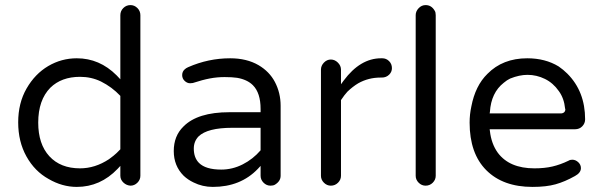

<svg xmlns="http://www.w3.org/2000/svg" viewBox="-20 -733 2375 758"><path d="M455.1 -78.1V-39.1Q455.1 -23.4 467.8 -11.7Q479.5 -1 495.1 0Q510.7 0 522.5 -11.7Q534.2 -23.4 534.2 -39.1V-672.9Q534.2 -689.5 522.5 -701.2Q510.7 -712.9 495.1 -712.9Q478.5 -712.9 466.8 -701.2Q455.1 -689.5 455.1 -672.9V-419.9Q442.4 -433.6 440.4 -435.5Q373 -502.9 283.2 -502.9Q222.7 -502.9 170.4 -472.2Q118.2 -441.4 85 -383.8Q51.8 -326.2 51.8 -250Q51.8 -173.8 84.5 -115.2Q117.2 -56.6 171.9 -26.4Q225.6 4.9 283.2 4.9Q376 4.9 444.3 -66.4ZM295.9 -68.4Q218.8 -68.4 174.8 -116.2Q130.9 -164.1 130.9 -249Q130.9 -337.9 178.7 -386.7Q222.7 -429.7 295.9 -429.7Q340.8 -429.7 378.9 -411.1Q421.9 -389.6 455.1 -354.5V-143.6Q439.5 -127 428.2 -118.2Q417 -109.4 410.2 -104.5Q355.5 -68.4 295.9 -68.4Z M1008.8 -78.1V-39.1Q1008.8 -23.4 1020.5 -11.7Q1032.2 0 1047.9 0Q1058.6 0 1065.4 -3.9Q1087.9 -17.6 1087.9 -39.1V-315.4Q1087.9 -366.2 1065.4 -409.2Q1043.9 -450.2 1001 -475.6Q954.1 -502.9 888.7 -502.9Q802.7 -502.9 722.7 -467.8Q713.9 -463.9 709 -459Q699.2 -450.2 699.2 -436.5Q699.2 -422.9 709 -413.6Q718.8 -404.3 730.5 -404.3L741.2 -405.3Q780.3 -418 808.6 -423.3Q836.9 -428.7 866.7 -428.7Q896.5 -428.7 916 -425.8Q956.1 -418.9 978.5 -396.5Q1008.8 -366.2 1008.8 -302.7V-290H885.7Q759.8 -290 704.1 -233.4Q666 -196.3 666 -136.7Q666 -78.1 705.1 -39.1Q721.7 -23.4 744.1 -12.7Q779.3 4.9 820.3 4.9Q929.7 4.9 998 -66.4ZM853.5 -63.5Q792 -63.5 765.6 -89.8Q745.1 -110.4 745.1 -146.5Q745.1 -174.8 763.7 -194.3Q798.8 -228.5 897.5 -228.5H1008.8V-139.6Q978.5 -104.5 938 -84Q897.5 -63.5 853.5 -63.5Z M1326.2 -39.1V-337.9Q1339.8 -358.4 1351.6 -371.1Q1373 -391.6 1394.5 -404.3Q1434.6 -426.8 1482.4 -426.8H1487.3Q1504.9 -426.8 1516.6 -438.5Q1527.3 -449.2 1527.3 -463.9Q1527.3 -480.5 1516.1 -491.7Q1504.9 -502.9 1489.3 -502.9H1484.4Q1402.3 -502.9 1336.9 -415L1326.2 -400.4V-458Q1326.2 -473.6 1314 -485.8Q1301.8 -498 1286.1 -498Q1270.5 -498 1258.8 -485.8Q1247.1 -473.6 1247.1 -458V-39.1Q1247.1 -23.4 1258.8 -11.7Q1270.5 0 1286.1 0Q1302.7 0 1314.5 -11.7Q1326.2 -23.4 1326.2 -39.1Z M1700.2 -39.1V-672.9Q1700.2 -684.6 1696.3 -690.4Q1683.6 -712.9 1660.2 -712.9Q1644.5 -712.9 1632.8 -700.7Q1621.1 -688.5 1621.1 -672.9V-39.1Q1621.1 -23.4 1632.8 -11.7Q1644.5 0 1660.2 0Q1676.8 0 1688.5 -11.7Q1700.2 -23.4 1700.2 -39.1Z M2250 -38.1Q2273.4 -50.8 2273.4 -69.3Q2273.4 -83 2262.7 -92.8Q2252 -102.5 2239.3 -102.5Q2230.5 -102.5 2224.6 -98.6Q2192.4 -83 2161.1 -75.7Q2129.9 -68.4 2089.8 -68.4Q1991.2 -68.4 1945.3 -129.9Q1919.9 -165 1914.1 -215.8L1913.1 -222.7H2250Q2267.6 -222.7 2278.8 -234.4Q2290 -246.1 2290 -261.7Q2290 -372.1 2219.7 -442.4Q2204.1 -458 2185.5 -470.7Q2132.8 -502.9 2061.5 -502.9Q1964.8 -502.9 1904.3 -441.4Q1856.4 -394.5 1840.8 -312.5Q1834 -281.2 1834 -249Q1834 -127 1899.9 -61Q1965.8 4.9 2082 4.9Q2136.7 4.9 2173.3 -5.4Q2210 -15.6 2250 -38.1ZM2211.9 -301.8Q2211.9 -293.9 2207 -289.6Q2202.1 -285.2 2193.4 -285.2H1913.1L1914.1 -291Q1918.9 -367.2 1968.8 -406.2Q1981.4 -417 1994.1 -422.9Q2030.3 -437.5 2062.5 -437.5Q2098.6 -437.5 2131.3 -421.4Q2164.1 -405.3 2186.5 -373Q2207 -344.7 2210.9 -304.7Q2211.9 -302.7 2211.9 -301.8Z"/></svg>

Font: FakePearl
Style: Light
Weight: 350
Version: Version 1.2